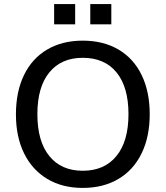

<svg xmlns="http://www.w3.org/2000/svg" viewBox="-20 -912 811 940"><path d="M58 -352Q58 -463 97.5 -544.5Q137 -626 211 -669.5Q285 -713 385 -713Q486 -713 560 -669.5Q634 -626 673.5 -544.5Q713 -463 713 -353Q713 -243 673.5 -161.5Q634 -80 560 -36Q486 8 385 8Q285 8 211.5 -36Q138 -80 98 -161Q58 -242 58 -352ZM609 -353Q609 -486 550.5 -557.5Q492 -629 385 -629Q280 -629 221.5 -557.5Q163 -486 163 -353Q163 -220 221.5 -148Q280 -76 385 -76Q491 -76 550 -148Q609 -220 609 -353ZM245 -892H348V-793H245ZM422 -892H525V-793H422Z"/></svg>

Font: wassup Sans
Style: Medium
Weight: 600
Version: Version 2.001